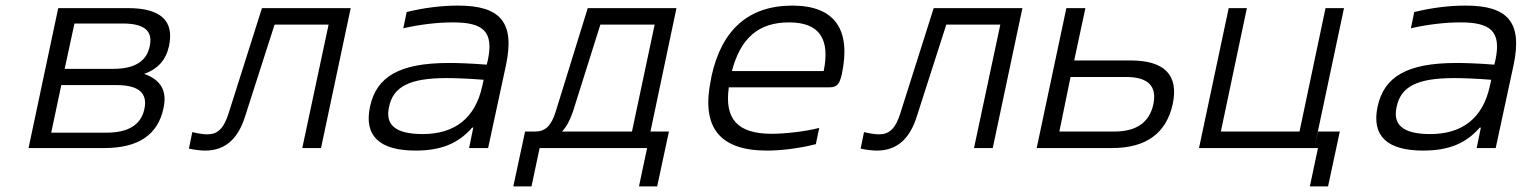

<svg xmlns="http://www.w3.org/2000/svg" viewBox="-20 -529 5440 686"><path d="M82 0H352C474 0 544 -47 564 -142C578 -204 555 -244 495 -265C545 -283 573 -315 584 -365C603 -455 554 -500 437 -500H188ZM163 -55 199 -225H396C475 -225 508 -197 496 -140C484 -83 439 -55 360 -55ZM211 -283 246 -445H419C495 -445 527 -419 515 -364C504 -310 461 -283 385 -283Z M856 -114 961 -441H1154L1060 0H1127L1233 -500H916L798 -128C780 -68 756 -49 721 -49C708 -49 687 -52 667 -57L655 2C673 6 696 9 713 9C786 9 831 -34 856 -114Z M1617 -509C1556 -509 1494 -501 1433 -486L1421 -428C1482 -442 1545 -449 1598 -449C1705 -449 1745 -418 1723 -314L1719 -298C1656 -303 1610 -304 1584 -304C1407 -304 1325 -255 1302 -148C1280 -44 1335 9 1465 9C1557 9 1618 -17 1667 -73H1671L1656 0H1724L1788 -297C1820 -449 1768 -509 1617 -509ZM1370 -147C1385 -221 1446 -250 1576 -250C1607 -250 1660 -248 1708 -244L1703 -221C1678 -107 1605 -50 1490 -50C1390 -50 1356 -85 1370 -147Z M1892 -59H1856L1814 137H1879L1908 0H2292L2263 137H2328L2370 -59H2304L2397 -500H2080L1966 -132C1950 -79 1928 -59 1892 -59ZM1988 -59C2005 -77 2017 -101 2027 -130L2125 -441H2319L2238 -59Z M2988 -265C3021 -422 2964 -509 2811 -509C2654 -509 2558 -422 2522 -256L2520 -244C2485 -77 2548 9 2720 9C2772 9 2837 1 2895 -14L2907 -72C2857 -59 2785 -51 2737 -51C2615 -51 2568 -104 2584 -217H2943C2972 -217 2980 -230 2988 -265ZM2595 -275C2626 -393 2690 -449 2799 -449C2909 -449 2946 -389 2923 -275Z M3256 -114 3361 -441H3554L3460 0H3527L3633 -500H3316L3198 -128C3180 -68 3156 -49 3121 -49C3108 -49 3087 -52 3067 -57L3055 2C3073 6 3096 9 3113 9C3186 9 3231 -34 3256 -114Z M3684 0H3953C4074 0 4147 -52 4170 -157C4192 -261 4141 -313 4019 -313H3818L3858 -500H3790ZM3765 -59 3805 -254H4002C4082 -254 4114 -222 4101 -157C4087 -92 4041 -59 3961 -59Z M4370 -500 4264 0H4676L4782 -500H4716L4623 -59H4342L4435 -500ZM4660 137H4725L4767 -59H4689L4676 0H4689Z M5217 -509C5156 -509 5094 -501 5033 -486L5021 -428C5082 -442 5145 -449 5198 -449C5305 -449 5345 -418 5323 -314L5319 -298C5256 -303 5210 -304 5184 -304C5007 -304 4925 -255 4902 -148C4880 -44 4935 9 5065 9C5157 9 5218 -17 5267 -73H5271L5256 0H5324L5388 -297C5420 -449 5368 -509 5217 -509ZM4970 -147C4985 -221 5046 -250 5176 -250C5207 -250 5260 -248 5308 -244L5303 -221C5278 -107 5205 -50 5090 -50C4990 -50 4956 -85 4970 -147Z"/></svg>

Font: LT Wave Mono Light
Style: Italic
Weight: 300
Designer: Daniel Lyons
Version: Version 2.5 (Glyphs App)